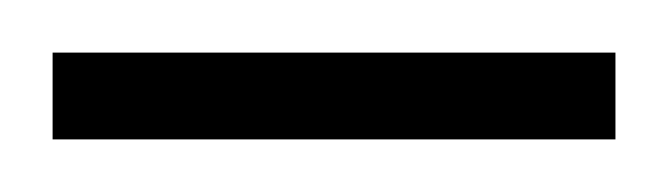

<svg xmlns="http://www.w3.org/2000/svg" viewBox="-20 -593 254 73"><path d="M0 -540V-573H214V-540Z"/></svg>

Font: Smooch Sans Thin
Style: Regular
Weight: 400
Version: Version 1.010